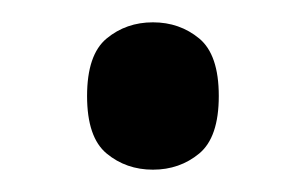

<svg xmlns="http://www.w3.org/2000/svg" viewBox="-20 -145 274 172"><path d="M117 7Q93 7 75.5 -7.5Q58 -22 58 -59Q58 -96 75.5 -110.5Q93 -125 117 -125Q141 -125 158.5 -110.5Q176 -96 176 -59Q176 -22 158.5 -7.5Q141 7 117 7Z"/></svg>

Font: Noto Serif Hebrew SemiCondensed
Style: Regular
Weight: 400
Width: 4
Designer: Monotype Design Team
Foundry: Monotype Imaging Inc.
Version: Version 2.004; ttfautohint (v1.8.4.7-5d5b)